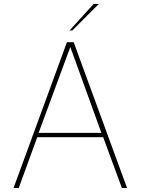

<svg xmlns="http://www.w3.org/2000/svg" viewBox="-20 -944 706 964"><path d="M316 -732H350L618 0H592L498 -255H167L74 0H48ZM489 -277 333 -708 174 -277ZM450 -924H476L343 -791H329Z"/></svg>

Font: Exo Thin
Style: Regular
Weight: 250
Designer: Natanael Gama
Foundry: Natanael Gama
Version: Version 1.500; ttfautohint (v1.6)